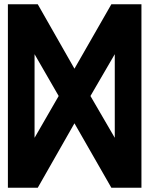

<svg xmlns="http://www.w3.org/2000/svg" viewBox="-20 -880 706 900"><path d="M518 -234 404 -430 518 -626ZM142 -626 255 -430 142 -234ZM157 0 329 -302 502 0H643V-860H502L329 -558L157 -860H17V0Z"/></svg>

Font: Ny Stormning
Style: Hf
Weight: 700
Designer: Robert Jablonski, Mew Too
Foundry: Cannot Into Space Fonts
Version: Version 0.90